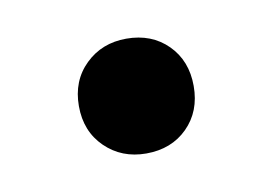

<svg xmlns="http://www.w3.org/2000/svg" viewBox="-33 -166 319 224"><g transform="rotate(-10 126.5 -54.0)"><path d="M126 14Q97 14 77.5 -5Q58 -24 58 -54Q58 -84 77.5 -103Q97 -122 126 -122Q156 -122 175 -103Q194 -84 194 -54Q194 -24 175 -5Q156 14 126 14Z"/></g></svg>

Font: Space Grotesk
Style: Regular
Weight: 400
Designer: Florian Karsten
Foundry: Florian Karsten
Version: Version 2.000